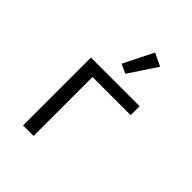

<svg xmlns="http://www.w3.org/2000/svg" viewBox="-216 -905 1032 1032"><g transform="rotate(45 300.0 -389.5)"><path d="M134.9 0H214.8V-448.2H505V-516H134.9ZM274.9 -609 327.1 -584.9 432.9 -744 359.7 -779.1Z"/></g></svg>

Font: Margiela Mono
Style: Regular
Weight: 400
Designer: Mike Abbink, Paul van der Laan, Pieter van Rosmalen
Foundry: Bold Monday
Version: Version 2.003 2021